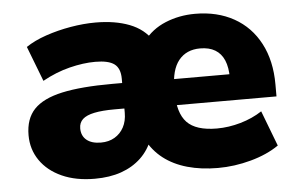

<svg xmlns="http://www.w3.org/2000/svg" viewBox="-42 -566 997 638"><g transform="rotate(-5 456.0 -247.5)"><path d="M250 11Q187 11 140.5 -10Q94 -31 68.5 -68Q43 -105 43 -152Q43 -207 73 -238.5Q103 -270 167 -284Q231 -298 335 -298H385V-213H335Q294 -213 267.5 -207.5Q241 -202 228.5 -190.5Q216 -179 216 -160Q216 -135 233 -121Q250 -107 281 -107Q307 -107 326.5 -118.5Q346 -130 357 -150.5Q368 -171 368 -199V-312Q368 -347 348.5 -361.5Q329 -376 285 -376Q245 -376 199 -364.5Q153 -353 108 -328L63 -445Q91 -464 130.5 -477.5Q170 -491 213.5 -498.5Q257 -506 297 -506Q362 -506 410 -487.5Q458 -469 484 -429H455Q484 -468 530 -487Q576 -506 629 -506Q703 -506 758.5 -475Q814 -444 844.5 -386Q875 -328 875 -249V-209H527V-296H741L726 -283Q726 -319 716 -342.5Q706 -366 686 -378Q666 -390 636 -390Q590 -390 564.5 -358.5Q539 -327 539 -264V-253Q539 -183 569 -151.5Q599 -120 669 -120Q708 -120 748 -131.5Q788 -143 820 -164L865 -46Q826 -19 771 -4Q716 11 661 11Q605 11 559 -2Q513 -15 479.5 -41Q446 -67 426 -106H446Q432 -68 404.5 -42Q377 -16 338.5 -2.5Q300 11 250 11Z"/></g></svg>

Font: Nunito Sans 11pt Black
Style: Regular
Weight: 900
Version: Version 3.101;gftools[0.9.27]